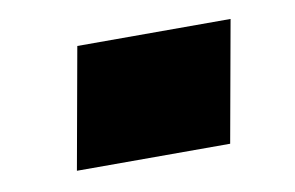

<svg xmlns="http://www.w3.org/2000/svg" viewBox="-38 -488 494 322"><g transform="rotate(-10 209.0 -327.0)"><path d="M71 -224 108 -430H369L332 -224Z"/></g></svg>

Font: Archivo Expanded Black
Style: Italic
Weight: 900
Width: 7
Italic angle: -10°
Designer: Hector Gatti
Foundry: Omnibus-Type
Version: Version 2.001